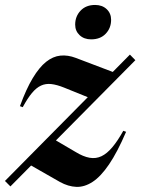

<svg xmlns="http://www.w3.org/2000/svg" viewBox="-46 -724 554 756"><path d="M-26.5 -11.5 465.5 -509 487 -487 -5 10ZM43.5 -302 32.5 -306Q57 -373.5 82.8 -416.2Q108.5 -459 135.5 -480.5Q162.5 -502 191.8 -505Q221 -508 252.5 -496L410.5 -436L319 -333.5L206.5 -379Q178 -390.5 156 -393Q134 -395.5 115.5 -387Q97 -378.5 79.8 -357.8Q62.5 -337 43.5 -302ZM190 -7.5 63 -80 159 -180 251 -126Q282 -107 307 -102.8Q332 -98.5 353.8 -109Q375.5 -119.5 396.5 -144.5Q417.5 -169.5 439.5 -209L450.5 -205Q416 -124.5 383.2 -76.5Q350.5 -28.5 318.5 -7.8Q286.5 13 254.5 11.8Q222.5 10.5 190 -7.5ZM313 -569Q285 -569 267.5 -585.5Q250 -602 250 -627Q250 -659.5 271.2 -682Q292.5 -704.5 328.5 -704.5Q356.5 -704.5 374 -688Q391.5 -671.5 391.5 -646Q391.5 -613.5 370.2 -591.2Q349 -569 313 -569Z"/></svg>

Font: Newsreader 60pt
Style: Bold Italic
Weight: 700
Italic angle: -17°
Designer: Hugues Gentile
Foundry: Production Type
Version: Version 1.003